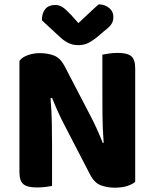

<svg xmlns="http://www.w3.org/2000/svg" viewBox="-20 -861 714 889"><path d="M606 -19Q592 -7 568 0.5Q544 8 511 8Q477 8 447 -3Q417 -14 397 -53L281 -277Q264 -309 249.5 -341Q235 -373 221 -408L214 -406Q219 -346 220 -291.5Q221 -237 221 -186V0Q211 2 191.5 4.5Q172 7 151 7Q106 7 88 -8.5Q70 -24 70 -64V-579Q82 -596 108.5 -605.5Q135 -615 165 -615Q200 -615 229.5 -604Q259 -593 279 -555L396 -330Q413 -298 427.5 -266Q442 -234 456 -199L460 -200Q455 -267 454.5 -327Q454 -387 454 -442V-608Q464 -610 483.5 -613Q503 -616 525 -616Q570 -616 588 -600.5Q606 -585 606 -545ZM343 -754Q366 -775 390 -798Q414 -821 437 -841Q466 -840 485.5 -824Q505 -808 505 -783Q505 -763 495.5 -749Q486 -735 461 -716L427 -687Q401 -667 383 -659.5Q365 -652 343 -652Q316 -652 295.5 -662.5Q275 -673 257 -690L174 -767Q174 -801 190 -819.5Q206 -838 235 -838Q254 -838 269.5 -828Q285 -818 311 -790Z"/></svg>

Font: Baloo Chettan 2
Style: Bold
Weight: 700
Designer: Maithili Shingre, Unnati Kotecha and Ek Type
Foundry: Ek Type
Version: Version 1.640;hotconv 1.0.111;makeotfexe 2.5.65597; ttfautoh